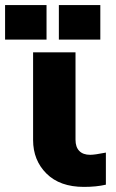

<svg xmlns="http://www.w3.org/2000/svg" viewBox="-88 -730 461 760"><path d="M43 -175.8V-522.9H210.9V-176.8Q210.9 -147.9 225.8 -132.6Q240.7 -117.2 269 -117.2Q287.1 -117.2 331.1 -126V1Q293.5 9.8 244.1 9.8Q148.9 9.8 95.9 -43Q43 -95.7 43 -175.8ZM96.2 -573.2H-67.9V-710H96.2ZM309.1 -573.2H145V-710H309.1Z"/></svg>

Font: LT Superior Black
Style: Regular
Weight: 900
Designer: Daniel Lyons
Foundry: LyonsType
Version: Version 2.005